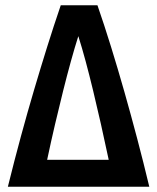

<svg xmlns="http://www.w3.org/2000/svg" viewBox="-20 -713 600 733"><path d="M10 0Q35 -101 60 -193Q85 -285 110 -369.5Q135 -454 160 -534Q185 -614 212 -693H352Q378 -618 404 -534Q430 -450 455 -362Q480 -274 504 -183Q528 -92 550 0ZM160 -103H395Q380 -174 365 -240.5Q350 -307 335.5 -367Q321 -427 307 -479Q293 -531 279 -575Q265 -531 250.5 -478.5Q236 -426 221 -366Q206 -306 190.5 -240Q175 -174 160 -103Z"/></svg>

Font: Ubuntu Sans Mono SemiBold
Style: Regular
Weight: 600
Monospace: yes
Designer: Dalton Maag Ltd
Foundry: Dalton Maag Ltd
Version: Version 1.006